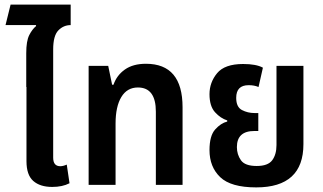

<svg xmlns="http://www.w3.org/2000/svg" viewBox="-20 -803 1403 834"><path d="M94 -425H211V-588Q211 -648 233.5 -671Q256 -694 287 -694V-783H26L4 -694H136L137 -690Q120 -676 107 -650.5Q94 -625 94 -572ZM207 9Q251 9 282 -7L270 -88Q254 -81 242 -81Q211 -81 211 -118V-517H95V-103Q95 -43 124.5 -17Q154 9 207 9Z M365 0H482V-266Q482 -340 507 -381.5Q532 -423 579 -423Q657 -423 657 -318V0H773V-337Q773 -526 614 -526Q558 -526 522.5 -501Q487 -476 473 -435H467L450 -517H365Z M1093 11Q1298 11 1298 -177V-517H1181V-173Q1181 -132 1162.5 -107Q1144 -82 1095 -82Q1044 -82 1026.5 -107Q1009 -132 1009 -164Q1009 -234 1085 -234H1102V-312H1085Q1056 -312 1031 -325Q1006 -338 1006 -378Q1006 -433 1060 -433Q1085 -433 1103 -425L1122 -509Q1093 -525 1036 -525Q956 -525 923 -485Q890 -445 890 -394Q890 -342 914 -315.5Q938 -289 967 -280V-275Q939 -268 914.5 -240.5Q890 -213 890 -151Q890 -78 936.5 -33.5Q983 11 1093 11Z"/></svg>

Font: Noto Sans Thai UI Condensed Semi
Style: Regular
Weight: 600
Width: 3
Designer: Monotype Design Team
Foundry: Monotype Imaging Inc.
Version: Version 1.901